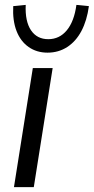

<svg xmlns="http://www.w3.org/2000/svg" viewBox="-20 -764 383 784"><path d="M37 0 114 -486H195L118 0ZM174 -549Q130 -549 97 -572Q64 -595 47.5 -637.5Q31 -680 34 -739L85 -744Q82 -677 106.5 -640.5Q131 -604 177 -604Q223 -604 253 -640.5Q283 -677 292 -744L343 -739Q335 -680 312.5 -637.5Q290 -595 254.5 -572Q219 -549 174 -549Z"/></svg>

Font: Nunito Sans 12pt
Style: Italic
Weight: 400
Italic angle: -9°
Designer: Vernon Adams
Foundry: Vernon Adams
Version: Version 3.101;gftools[0.9.27]